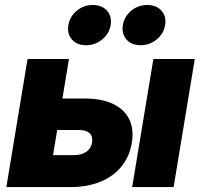

<svg xmlns="http://www.w3.org/2000/svg" viewBox="-20 -763 820 783"><path d="M168.5 -361.3H324.7Q394.5 -361.3 440.7 -339.4Q486.8 -317.4 506.8 -277.1Q526.9 -236.8 517.6 -180.7Q508.3 -124.5 475.3 -84Q442.4 -43.5 389.2 -21.7Q335.9 0 266.1 0H5.9L92.3 -522.5H261.2L196.3 -130.4H282.2Q312.5 -130.4 332 -144Q351.6 -157.7 355.5 -181.6Q359.4 -206.1 345.5 -219.5Q331.5 -232.9 301.3 -232.9H147.5ZM519 0 605.5 -522.5H774.4L688 0ZM553.2 -578.6Q516.1 -578.6 495.6 -602.1Q475.1 -625.5 481 -660.6Q486.8 -695.8 515.1 -719.2Q543.5 -742.7 580.6 -742.7Q617.7 -742.7 638.4 -719.5Q659.2 -696.3 653.3 -660.6Q647.5 -625.5 618.9 -602.1Q590.3 -578.6 553.2 -578.6ZM330.6 -578.6Q293.5 -578.6 273.2 -602.1Q252.9 -625.5 258.8 -660.6Q264.6 -695.8 293 -719.2Q321.3 -742.7 357.9 -742.7Q395.5 -742.7 416.3 -719.5Q437 -696.3 431.2 -660.6Q425.3 -625.5 396.7 -602.1Q368.2 -578.6 330.6 -578.6Z"/></svg>

Font: Inter 28pt ExtraBold
Style: Italic
Weight: 800
Italic angle: -9.3988°
Designer: Rasmus Andersson
Foundry: rsms
Version: Version 4.001;git-66647c0bb